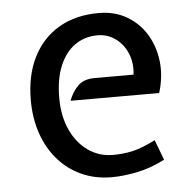

<svg xmlns="http://www.w3.org/2000/svg" viewBox="-44 -571 632 626"><g transform="rotate(-5 272.0 -258.5)"><path d="M298 10Q243 10 198.2 -10.5Q153.5 -31 121.8 -67.8Q90 -104.5 73 -154.2Q56 -204 56 -263Q56 -344 85.8 -403.2Q115.5 -462.5 170.5 -494.8Q225.5 -527 301 -527Q352.5 -527 392 -504.2Q431.5 -481.5 455.8 -442.2Q480 -403 485.8 -353.2Q491.5 -303.5 475 -250H185Q195.5 -278.5 214.8 -297.8Q234 -317 270 -317H397Q401.5 -355.5 388.2 -386.8Q375 -418 349.2 -436.5Q323.5 -455 291 -455Q249 -455 217 -432.5Q185 -410 167 -366.8Q149 -323.5 149 -262Q149 -202.5 169.8 -157.5Q190.5 -112.5 226.5 -87.2Q262.5 -62 308 -62Q342.5 -62 373.5 -69.2Q404.5 -76.5 447 -98L472 -32Q424 -7.5 379 1.2Q334 10 298 10Z"/></g></svg>

Font: Expletus Sans
Style: Regular
Weight: 400
Designer: Jasper de Waard
Foundry: Designtown
Version: Version 7.500